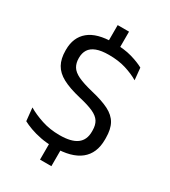

<svg xmlns="http://www.w3.org/2000/svg" viewBox="-206 -845 933 1055"><g transform="rotate(30 260.5 -318.0)"><path d="M294 -606.5H222V-745H294ZM294 108.5H222V-44.5H294ZM253.5 11.5Q207.5 11.5 169.2 4Q131 -3.5 101 -14.5Q71 -25.5 51 -36.5L42.5 -119Q81 -96 133.2 -78.8Q185.5 -61.5 247 -61.5Q321 -61.5 356.5 -87.8Q392 -114 392 -166.5V-174.5Q392 -209 378 -231Q364 -253 330.8 -268Q297.5 -283 240.5 -296Q168.5 -313 125.2 -336.2Q82 -359.5 62.8 -394.5Q43.5 -429.5 43.5 -481.5V-486Q43.5 -564.5 95 -607.2Q146.5 -650 251 -650Q319.5 -650 367.8 -636Q416 -622 446.5 -605L454 -529Q418.5 -550 371.2 -564.8Q324 -579.5 263 -579.5Q214.5 -579.5 184.5 -568Q154.5 -556.5 141 -535Q127.5 -513.5 127.5 -483V-481Q127.5 -450 140.8 -428Q154 -406 187.2 -390Q220.5 -374 282 -359Q352.5 -342.5 395 -321Q437.5 -299.5 456.8 -265Q476 -230.5 476 -175V-164.5Q476 -78 420.2 -33.2Q364.5 11.5 253.5 11.5Z"/></g></svg>

Font: Anek Telugu Medium
Style: Regular
Weight: 400
Version: Version 1.003